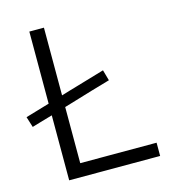

<svg xmlns="http://www.w3.org/2000/svg" viewBox="-118 -801 800 889"><g transform="rotate(-15 282.0 -356.5)"><path d="M104 0V-311.5Q80.5 -304.5 55.5 -297.5Q30.5 -290 5 -282.5L-11 -333.5Q19.5 -342.5 48.2 -351Q77 -359.5 104 -367.5V-713H174V-388.5L212 -400Q251.5 -411.5 295.5 -424.5Q339.5 -437.5 387 -451.5L401.5 -400Q354.5 -386.5 310.5 -373.5Q266.5 -360 227.5 -348.5L179 -334L174 -332.5V-63.5H540V0Z"/></g></svg>

Font: Heraclito Light
Style: Regular
Weight: 300
Designer: Kostas Bartsokas (font) & Cristiano Sobral (main changes)
Foundry: Kostas Bartsokas (font) & Cristiano Sobral (main changes)
Version: Version 1.00;July 8, 2020;FontCreator 13.0.0.2655 64-bit